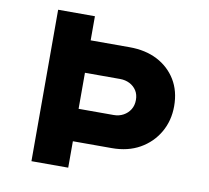

<svg xmlns="http://www.w3.org/2000/svg" viewBox="-78 -787 952 874"><g transform="rotate(10 398.0 -350.0)"><path d="M121.7 0V-700H291.7V-588.5H471.9Q545.5 -588.5 600.5 -560.1Q655.4 -531.6 686.7 -480.3Q718 -428.9 718 -359.1Q718 -291.7 686.7 -237.9Q655.4 -184.1 600.5 -153.1Q545.5 -122.1 471.9 -122.1H291.7V0ZM291.7 -272H454.1Q478.5 -272 498.5 -282.9Q518.4 -293.8 530.1 -312.7Q541.7 -331.6 541.7 -356.9Q541.7 -382.1 530.1 -400.2Q518.4 -418.3 498.5 -428.5Q478.5 -438.6 454.1 -438.6H291.7Z"/></g></svg>

Font: Lexend Exa
Style: Regular
Weight: 400
Designer: Bonnie Shaver-Troup, Thomas Jockin
Foundry: Lexend
Version: Version 1.007